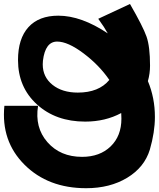

<svg xmlns="http://www.w3.org/2000/svg" viewBox="-61 -828 815 986"><g transform="rotate(-90 347.0 -334.5)"><path d="M820 -75Q704 -8 652.5 10Q601 28 503 28Q463 28 424 17Q338 53 240 53Q162 53 72 27Q-19 -1 -72.5 -89.5Q-126 -178 -126 -300Q-126 -496 -5 -617Q116 -738 297 -720V-547Q186 -565 110.5 -499Q35 -433 35 -321Q35 -230 88.5 -174.5Q142 -119 231 -119Q250 -119 260 -120Q216 -202 216 -305Q216 -456 304.5 -553Q393 -650 532 -650Q642 -650 701 -596.5Q760 -543 760 -443Q760 -325 669 -189Q700 -206 744 -238ZM510 -523Q445 -523 405 -473Q365 -423 365 -343Q365 -235 430 -181Q506 -233 566.5 -313.5Q627 -394 627 -449Q627 -510 529 -522Q522 -523 510 -523Z"/></g></svg>

Font: OpenDyslexic
Style: Bold
Weight: 800
Designer: Abbie Gonzalez
Version: Version 0.920;hotconv 1.0.109;makeotfexe 2.5.65596